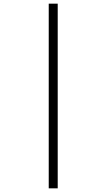

<svg xmlns="http://www.w3.org/2000/svg" viewBox="-20 -782 583 1048"><path d="M246 -762H295V246H246Z"/></svg>

Font: Noto Sans Lao Looped Light
Style: Regular
Weight: 300
Designer: Mark Frömberg, Ben Mitchell
Foundry: The Fontpad Ltd
Version: Version 1.002; ttfautohint (v1.8.4.7-5d5b)